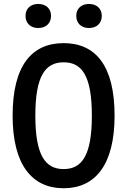

<svg xmlns="http://www.w3.org/2000/svg" viewBox="-20 -966 660 997"><path d="M575 -365.5C575 -627.5 474.5 -742 310.5 -742C146.5 -742 45.5 -627.5 45.5 -365.5C45.5 -110 146.5 11.5 310.5 11.5C474.5 11.5 575 -110 575 -365.5ZM457 -365.5C457 -159.5 406 -88 310.5 -88C215 -88 163.5 -159.5 163.5 -365.5C163.5 -571.5 215 -642.5 310.5 -642.5C406 -642.5 457 -571.5 457 -365.5ZM178.5 -820.5C218 -820.5 245 -844.5 245 -883.5C245 -922 218 -945.5 178.5 -945.5C139.5 -945.5 112.5 -922 112.5 -883.5C112.5 -844.5 139.5 -820.5 178.5 -820.5ZM442 -820.5C481.5 -820.5 508.5 -844.5 508.5 -883.5C508.5 -922 481.5 -945.5 442 -945.5C403 -945.5 376 -922 376 -883.5C376 -844.5 403 -820.5 442 -820.5Z"/></svg>

Font: Monaspace Neon Medium
Style: Regular
Weight: 500
Designer: Riley Cran & the Lettermatic Team
Foundry: Lettermatic
Version: Version 1.200 (Monaspace Neon)